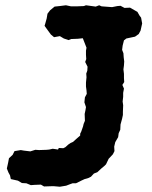

<svg xmlns="http://www.w3.org/2000/svg" viewBox="-20 -690 576 728"><path d="M21 -11 18 -25 12 -36 6 -51 11 -74 14 -90 28 -103 35 -117 59 -121 70 -119 95 -116 114 -122 128 -121 157 -122 167 -123 180 -126 200 -123 203 -129 220 -128 228 -132 239 -142 248 -148 257 -152 269 -163 284 -176V-183L288 -191L295 -211L297 -220L302 -232L301 -258L304 -272L306 -284L300 -302L302 -321L309 -334L308 -347L306 -362V-377L308 -397L307 -411L311 -422L312 -437L303 -455L307 -466L306 -482V-498L308 -509L301 -527L294 -545L275 -543L250 -542L240 -538L222 -544L207 -553L185 -549L173 -559L162 -574L149 -592L152 -602L157 -620L160 -638L170 -651L187 -665L206 -667L230 -670L249 -666H272L298 -667L306 -670L343 -665L356 -670L365 -666L391 -664L405 -663L425 -667L437 -668L452 -660L473 -661L501 -645L509 -631L515 -623L519 -601L513 -574L506 -561L492 -551L473 -547L459 -544L450 -537L445 -517L443 -501L448 -488L449 -473L451 -457L450 -442L448 -427L450 -410V-394L451 -379L444 -368L450 -354L447 -338V-323L445 -305L447 -291L446 -266V-254L443 -240L437 -218L436 -198L430 -185L428 -170L417 -151L413 -134L414 -117L408 -105L392 -88L382 -67L376 -61L364 -51L349 -37L336 -32L325 -20L315 -15L301 -11L288 -5L268 5H255L244 9L231 14L207 18L184 16H177L147 17L135 10L110 11L97 12L80 5L63 4L48 -5Z"/></svg>

Font: Winky Rough SemiBold
Style: Regular
Weight: 600
Designer: Simon Atzbach
Foundry: typofactur
Version: Version 1.206; ttfautohint (v1.8.4.7-5d5b)